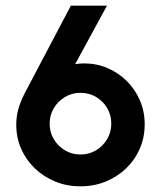

<svg xmlns="http://www.w3.org/2000/svg" viewBox="-20 -645 561 679"><path d="M264.6 13.9Q216.7 13.9 175.7 -2.8Q134.7 -19.4 103.5 -49.3Q72.2 -79.2 54.9 -118.7Q37.5 -158.3 37.5 -204.2Q37.5 -233.3 45.1 -260.1Q52.8 -286.8 66.7 -313.9L230.6 -625H358.3L245.8 -418.1Q253.5 -419.4 261.5 -420.1Q269.4 -420.8 277.1 -420.8Q321.5 -420.8 360.4 -404.2Q399.3 -387.5 428.8 -358Q458.3 -328.5 475 -289.6Q491.7 -250.7 491.7 -205.6Q491.7 -159 474.3 -119.1Q456.9 -79.2 425.7 -49.3Q394.4 -19.4 353.5 -2.8Q312.5 13.9 264.6 13.9ZM264.6 -98.6Q295.1 -98.6 319.8 -113.5Q344.4 -128.5 359 -153.1Q373.6 -177.8 373.6 -207.6Q373.6 -237.5 359.4 -262.2Q345.1 -286.8 320.5 -301.7Q295.8 -316.7 264.6 -316.7Q234 -316.7 209.4 -301.7Q184.7 -286.8 170.1 -262.2Q155.6 -237.5 155.6 -207.6Q155.6 -177.8 170.1 -153.1Q184.7 -128.5 209.4 -113.5Q234 -98.6 264.6 -98.6Z"/></svg>

Font: Afacad Flux
Style: Bold
Weight: 700
Designer: Kristian Moeller
Foundry: Dicotype
Version: Version 1.100